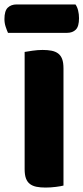

<svg xmlns="http://www.w3.org/2000/svg" viewBox="-46 -840 376 865"><path d="M-10 -692Q-15 -703 -20.5 -719.5Q-26 -736 -26 -754Q-26 -791 -11 -805.5Q4 -820 29 -820H294Q302 -809 306 -792.5Q310 -776 310 -758Q310 -721 295.5 -706.5Q281 -692 256 -692ZM240 -4Q229 -1 205.5 2Q182 5 159 5Q136 5 118.5 1.5Q101 -2 89 -11Q77 -20 71 -36Q65 -52 65 -78V-606Q76 -608 100 -611.5Q124 -615 146 -615Q169 -615 186.5 -611.5Q204 -608 216 -599Q228 -590 234 -574Q240 -558 240 -532Z"/></svg>

Font: Baloo Bhai
Style: Regular
Weight: 400
Designer: Supriya Tembe, Noopur Datye and Ek Type
Foundry: Ek Type
Version: Version 1.443;PS 1.000;hotconv 16.6.51;makeotf.lib2.5.65220;